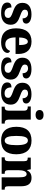

<svg xmlns="http://www.w3.org/2000/svg" viewBox="1336 -2148 822 3535"><g transform="rotate(90 1747.5 -381.0)"><path d="M222 10C362 10 436 -59 436 -166C436 -266 372 -305 272 -340C185 -370 159 -388 159 -429C159 -466 187 -486 230 -486C281 -486 319 -450 319 -385C385 -385 415 -408 415 -453C415 -501 366 -549 244 -549C117 -549 33 -496 33 -385C33 -287 87 -246 198 -208C277 -180 311 -161 311 -120C311 -83 287 -54 225 -54C160 -54 118 -94 118 -181C69 -181 27 -161 27 -105C27 -39 76 10 222 10Z M755 10C899 10 955 -54 955 -108C955 -132 939 -148 918 -155C897 -105 860 -67 796 -67C714 -67 671 -125 669 -256H974V-308C974 -467 887 -550 744 -550C590 -550 502 -453 502 -265C502 -91 585 10 755 10ZM810 -322H671C672 -426 702 -482 748 -482C792 -482 810 -423 810 -322Z M1232 10C1372 10 1446 -59 1446 -166C1446 -266 1382 -305 1282 -340C1195 -370 1169 -388 1169 -429C1169 -466 1197 -486 1240 -486C1291 -486 1329 -450 1329 -385C1395 -385 1425 -408 1425 -453C1425 -501 1376 -549 1254 -549C1127 -549 1043 -496 1043 -385C1043 -287 1097 -246 1208 -208C1287 -180 1321 -161 1321 -120C1321 -83 1297 -54 1235 -54C1170 -54 1128 -94 1128 -181C1079 -181 1037 -161 1037 -105C1037 -39 1086 10 1232 10Z M1693 10C1833 10 1907 -59 1907 -166C1907 -266 1843 -305 1743 -340C1656 -370 1630 -388 1630 -429C1630 -466 1658 -486 1701 -486C1752 -486 1790 -450 1790 -385C1856 -385 1886 -408 1886 -453C1886 -501 1837 -549 1715 -549C1588 -549 1504 -496 1504 -385C1504 -287 1558 -246 1669 -208C1748 -180 1782 -161 1782 -120C1782 -83 1758 -54 1696 -54C1631 -54 1589 -94 1589 -181C1540 -181 1498 -161 1498 -105C1498 -39 1547 10 1693 10Z M2096 -624C2146 -624 2188 -649 2188 -698C2188 -749 2146 -772 2096 -772C2045 -772 2006 -749 2006 -698C2006 -649 2045 -624 2096 -624ZM1945 0H2256V-56H2246C2209 -56 2183 -71 2183 -127V-536H1941V-480H1957C1992 -480 2018 -465 2018 -413V-128C2018 -71 1993 -56 1956 -56H1945Z M2566 10C2734 10 2821 -82 2821 -270C2821 -458 2726 -550 2569 -550C2402 -550 2315 -458 2315 -270C2315 -82 2410 10 2566 10ZM2568 -56C2506 -56 2483 -130 2483 -270C2483 -411 2505 -483 2567 -483C2630 -483 2653 -411 2653 -270C2653 -130 2631 -56 2568 -56Z M2877 0H3180V-56H3176C3135 -56 3114 -65 3114 -121V-306C3114 -387 3131 -460 3185 -460C3232 -460 3245 -410 3245 -325V0H3472V-56H3468C3426 -56 3410 -65 3410 -126V-357C3410 -492 3357 -550 3257 -550C3179 -550 3141 -516 3115 -467H3111L3098 -536H2882V-480H2886C2927 -480 2948 -471 2948 -416V-124C2948 -65 2924 -56 2882 -56H2877Z"/></g></svg>

Font: Noto Serif Georgian SemiCondensed ExtraBold
Style: Regular
Weight: 800
Width: 4
Designer: Monotype Design Team, Akaki Razmadze
Foundry: Google LLC
Version: Version 2.003